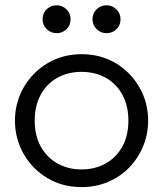

<svg xmlns="http://www.w3.org/2000/svg" viewBox="-20 -710 632 744"><path d="M296 15Q222 15 163.5 -20Q105 -55 71.5 -113.8Q38 -172.5 38 -242.5Q38 -295 57.2 -341.5Q76.5 -388 111.5 -423.8Q146.5 -459.5 193.5 -479.8Q240.5 -500 296 -500Q370.5 -500 428.8 -465Q487 -430 520.5 -371.2Q554 -312.5 554 -242.5Q554 -190.5 534.8 -143.8Q515.5 -97 481 -61.2Q446.5 -25.5 399.2 -5.2Q352 15 296 15ZM296 -53.5Q349 -53.5 390 -76.8Q431 -100 454.2 -142.2Q477.5 -184.5 477.5 -242.5Q477.5 -300.5 454.2 -343Q431 -385.5 390 -408.5Q349 -431.5 296 -431.5Q243 -431.5 202 -408.5Q161 -385.5 137.8 -343Q114.5 -300.5 114.5 -242.5Q114.5 -184.5 138 -142.2Q161.5 -100 202.2 -76.8Q243 -53.5 296 -53.5ZM199.5 -581.5Q177 -581.5 161 -597Q145 -612.5 145 -635.5Q145 -650.5 152.2 -663Q159.5 -675.5 172 -682.5Q184.5 -689.5 199.5 -689.5Q221.5 -689.5 237.5 -674Q253.5 -658.5 253.5 -635.5Q253.5 -620 246.2 -607.8Q239 -595.5 226.5 -588.5Q214 -581.5 199.5 -581.5ZM393 -581.5Q370.5 -581.5 354.5 -597Q338.5 -612.5 338.5 -635.5Q338.5 -650.5 345.8 -663Q353 -675.5 365.5 -682.5Q378 -689.5 393 -689.5Q415 -689.5 431 -674Q447 -658.5 447 -635.5Q447 -620 439.8 -607.8Q432.5 -595.5 420 -588.5Q407.5 -581.5 393 -581.5Z"/></svg>

Font: Geologica Thin Roman ExtraLight
Style: Regular
Weight: 250
Version: Version 1.010;gftools[0.9.28]